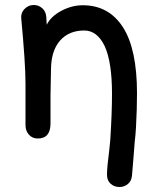

<svg xmlns="http://www.w3.org/2000/svg" viewBox="-20 -552 622 768"><path d="M458 196Q477 196 491.5 184Q506 172 508 150L513 90L519 14Q522 -9 524 -43.5Q526 -78 527 -114Q528 -150 528 -179Q528 -356 471.5 -443.5Q415 -531 311 -531Q267 -531 225 -508.5Q183 -486 167 -453L165 -486Q163 -507 148.5 -519.5Q134 -532 115 -532Q92 -532 76 -514Q63 -499 65 -478Q73 -393 77.5 -326.5Q82 -260 82 -217V-51Q82 -29 95.5 -13.5Q109 2 131 2Q182 2 182 -58V-170L184 -276Q185 -350 220.5 -390Q256 -430 317 -430Q369 -430 399 -367Q428 -303 428 -177Q428 -98 421 9L417 49Q408 116 408 147Q408 170 422.5 183Q437 196 458 196Z"/></svg>

Font: Balsamiq Sans
Style: Regular
Weight: 400
Designer: Michael Angeles
Foundry: Balsamiq SRL
Version: Version 1.020; ttfautohint (v1.8.4.7-5d5b);gftools[0.9.26]